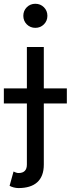

<svg xmlns="http://www.w3.org/2000/svg" viewBox="-20 -752 367 997"><path d="M0 -214.8H327.1V-293H0Q0 -281.7 0 -267.8Q0 -253.9 0 -240Q0 -226.1 0 -214.8ZM101.1 -669.9Q101.1 -643.6 119.1 -625.5Q137.2 -607.4 163.6 -607.4Q189.9 -607.4 208 -625.5Q226.1 -643.6 226.1 -669.9Q226.1 -696.3 208 -714.4Q189.9 -732.4 163.6 -732.4Q137.2 -732.4 119.1 -714.4Q101.1 -696.3 101.1 -669.9ZM50.3 138.7 29.8 212.9Q38.1 217.8 51 221.2Q64 224.6 75.7 224.6Q106.9 224.6 131.3 217.3Q155.8 210 172.9 194.8Q189.9 179.7 198.7 156.7Q207.5 133.8 207.5 102.5V0V-67.4V-507.8H119.6V-67.4V0V102.5Q119.6 113.3 116.9 121.6Q114.3 129.9 108.6 135.5Q103 141.1 95 143.8Q86.9 146.5 75.7 146.5Q69.8 146.5 62.3 143.8Q54.7 141.1 50.3 138.7Z"/></svg>

Font: Giphurs SC
Style: Regular
Weight: 400
Version: Version 0.920